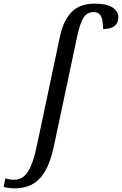

<svg xmlns="http://www.w3.org/2000/svg" viewBox="-160 -790 667 1050"><path d="M-82 240Q-97 240 -113.5 237.5Q-130 235 -140 232L-131 186Q-123 188 -109.5 190.5Q-96 193 -85 193Q-52 193 -29.5 174.5Q-7 156 10 115.5Q27 75 41 9L168 -591Q186 -677 231 -723.5Q276 -770 358 -770Q422 -770 454.5 -749.5Q487 -729 487 -696Q487 -663 465.5 -647Q444 -631 404 -631Q404 -657 400 -678Q396 -699 385 -711.5Q374 -724 353 -724Q316 -724 297 -693.5Q278 -663 264 -600L135 8Q121 75 100.5 119.5Q80 164 53 190.5Q26 217 -7.5 228.5Q-41 240 -82 240Z"/></svg>

Font: Noto Serif
Style: Italic
Weight: 400
Italic angle: -12°
Designer: Monotype Design Team
Foundry: Monotype Imaging Inc.
Version: Version 2.013